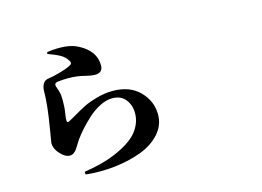

<svg xmlns="http://www.w3.org/2000/svg" viewBox="-109 -997 1719 1261"><g transform="rotate(-15 750.0 -366.5)"><path d="M422.9 -691.4Q405.3 -721.7 376.5 -738.3Q347.7 -754.9 292 -775.4L293.9 -787.1Q433.6 -806.6 506.8 -765.6Q613.3 -710 613.3 -611.3Q613.3 -561.5 558.6 -561.5Q537.1 -561.5 499.5 -570.8Q461.9 -580.1 444.3 -582Q384.8 -589.8 313.5 -582Q290 -579.1 290 -564.5Q290 -556.6 298.8 -532.2Q307.6 -507.8 309.6 -490.2Q312.5 -458 309.6 -410.2Q308.6 -393.6 303.7 -361.8Q298.8 -330.1 299.8 -319.3Q300.8 -303.7 313.5 -309.6Q323.2 -313.5 363.3 -336.9Q403.3 -360.4 439 -378.9Q474.6 -397.5 531.7 -413.6Q588.9 -429.7 641.6 -429.7Q758.8 -429.7 825.2 -361.8Q891.6 -293.9 891.6 -203.1Q891.6 -129.9 840.8 -73.7Q790 -17.6 708.5 12.7Q627 43 528.3 54.2Q429.7 65.4 330.1 54.7L328.1 36.1Q450.2 17.6 536.1 -17.6Q653.3 -66.4 700.7 -124.5Q748 -182.6 748 -252.9Q748 -304.7 717.3 -344.2Q686.5 -383.8 627 -383.8Q587.9 -383.8 543.9 -361.8Q500 -339.8 461.9 -305.2Q423.8 -270.5 397 -240.2Q370.1 -210 348.6 -180.7Q340.8 -168.9 328.6 -149.4Q316.4 -129.9 309.6 -119.6Q302.7 -109.4 290.5 -100.6Q278.3 -91.8 263.7 -91.8Q230.5 -91.8 196.3 -130.9Q166 -164.1 166 -203.1Q166 -206.1 180.7 -292Q208 -452.1 208 -544.9Q208 -571.3 219.7 -592.8Q231.4 -614.3 256.8 -617.2Q289.1 -621.1 342.8 -636.7Q396.5 -652.3 418 -666Q432.6 -675.8 422.9 -691.4Z"/></g></svg>

Font: Bpmf Zihi Serif Heavy
Style: Heavy
Weight: 900
Foundry: But Ko
Version: Version 1.320